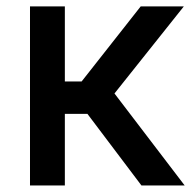

<svg xmlns="http://www.w3.org/2000/svg" viewBox="-20 -565 593 585"><path d="M71.4 0V-545.5H177.6V-316.8H228.7L408.7 -545.5H540.1L328.8 -280.2L542.6 0H410.9L246.4 -218H177.6V0Z"/></svg>

Font: Inter Zeller Medium
Style: Regular
Weight: 500
Designer: Rasmus Andersson; Joe Bland
Foundry: zeller
Version: Version 3.015;git-dec3a8cb1